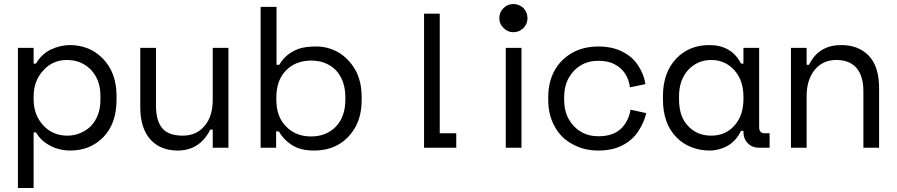

<svg xmlns="http://www.w3.org/2000/svg" viewBox="-20 -734 4459 954"><path d="M147 -76V200H69V-496H147V-418H159Q184 -463 231 -487Q279 -510 327 -510Q376 -510 418 -493Q457 -477 490 -444Q559 -374 559 -258V-238Q559 -119 492 -51Q427 14 329 14Q250 14 191 -36Q175 -50 159 -76ZM314 -60Q350 -60 379 -73Q409 -85 432 -108Q479 -158 479 -238V-258Q479 -337 432 -387Q384 -436 313 -436Q242 -436 196 -385Q147 -333 147 -254V-242Q147 -162 196 -110Q243 -60 314 -60Z M1037 -90H1025Q972 14 863 14Q778 14 728 -40Q677 -97 677 -200V-496H755V-210Q755 -133 787 -96Q818 -60 888 -60Q957 -60 997 -109Q1037 -156 1037 -238V-496H1115V0H1037Z M1746 -103Q1714 -46 1662 -16Q1610 14 1540 14Q1471 14 1428 -15Q1386 -43 1366 -81H1352V0H1275V-700H1354V-412H1368Q1397 -465 1460 -490Q1493 -503 1553 -503Q1610 -503 1663 -473Q1714 -442 1746 -386Q1777 -330 1777 -251V-238Q1777 -159 1746 -103ZM1353 -240Q1353 -153 1402 -105Q1450 -56 1526 -56Q1601 -56 1649 -105Q1696 -154 1696 -240V-249Q1696 -335 1649 -385Q1601 -433 1526 -433Q1450 -433 1402 -385Q1353 -336 1353 -249Z M2087 0V-72V-594V-666H2165V-72H2247V0Z M2461 -644Q2461 -673 2482 -694Q2502 -714 2531 -714Q2559 -714 2581 -694Q2601 -672 2601 -644Q2601 -615 2581 -595Q2560 -574 2531 -574Q2502 -574 2482 -595Q2461 -614 2461 -644ZM2493 0V-72V-424V-496H2571V-72V0Z M3151 -81Q3123 -38 3073 -12Q3023 14 2953 14Q2881 14 2826 -17Q2768 -47 2737 -104Q2704 -161 2704 -239V-250Q2704 -329 2737 -386Q2768 -441 2826 -473Q2881 -503 2953 -503Q3023 -503 3073 -477Q3123 -452 3151 -408Q3180 -364 3187 -316L3110 -300Q3099 -380 3035 -414Q3002 -432 2954 -432Q2904 -432 2867 -410Q2829 -388 2806 -347Q2783 -306 2783 -249V-240Q2783 -183 2806 -142Q2829 -101 2867 -79Q2904 -57 2954 -57Q3026 -57 3066 -95Q3104 -133 3113 -189L3191 -172Q3181 -127 3151 -81Z M3504 -510Q3615 -510 3662 -418H3674V-496H3752V-102Q3752 -72 3779 -72H3804V0H3751Q3717 0 3696 -22Q3674 -44 3674 -78V-84H3662Q3638 -34 3596 -10Q3553 14 3505 14Q3458 14 3415 -3Q3371 -20 3341 -52Q3274 -120 3274 -240V-256Q3274 -374 3341 -444Q3405 -510 3504 -510ZM3674 -242V-254Q3674 -334 3629 -385Q3583 -436 3514 -436Q3446 -436 3399 -386Q3354 -336 3354 -256V-240Q3354 -154 3399 -108Q3443 -60 3514 -60Q3585 -60 3630 -111Q3674 -161 3674 -242Z M3988 -258V0H3910V-496H3988V-412H4000Q4047 -510 4160 -510Q4246 -510 4297 -457Q4348 -403 4348 -296V0H4270V-280Q4270 -357 4235 -397Q4201 -436 4135 -436Q4069 -436 4029 -388Q3988 -338 3988 -258Z"/></svg>

Font: Rilu
Style: Regular
Weight: 500
Designer: Alí Sinisterra
Foundry: Alí Sinisterra
Version: 0.1